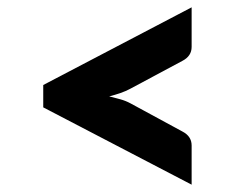

<svg xmlns="http://www.w3.org/2000/svg" viewBox="-20 -600 640 524"><path d="M98 -307V-368L503 -580V-472Q503 -447 478 -434L336 -358Q323 -351 308.5 -346Q294 -341 278 -337Q294 -333 308.5 -329Q323 -325 336 -318L478 -241Q503 -228 503 -203V-96Z"/></svg>

Font: Aleo Black
Style: Regular
Weight: 900
Designer: Alessio Laiso
Foundry: Alessio Laiso
Version: Version 2.001;gftools[0.9.29]